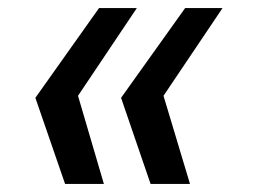

<svg xmlns="http://www.w3.org/2000/svg" viewBox="-20 -513 640 475"><path d="M141 -58 67.5 -271 225 -493H318.5L173 -276L237 -58ZM352.5 -58 279.5 -271 438 -493H530.5L384.5 -276L450 -58Z"/></svg>

Font: JuliaMono Medium
Style: Italic
Weight: 500
Italic angle: -9°
Monospace: yes
Designer: cormullion
Foundry: corm
Version: Version 0.054; ttfautohint (v1.8.4)